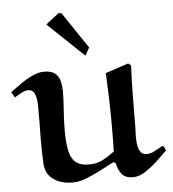

<svg xmlns="http://www.w3.org/2000/svg" viewBox="-59 -800 772 857"><g transform="rotate(-5 326.5 -371.5)"><path d="M421.9 -465.8 524.9 -500 537.1 -490.2Q534.2 -422.4 533.2 -354.2Q532.2 -286.1 532.2 -216.8Q532.2 -207 531 -186Q529.8 -165 532 -143.1Q534.2 -121.1 543 -105.5Q551.8 -89.8 573.2 -89.8Q588.4 -89.8 606.7 -98.9Q625 -107.9 641.1 -118.2H650.9L659.2 -98.1Q638.2 -77.1 611.1 -52Q584 -26.9 556.4 -9.5Q528.8 7.8 502.9 7.8Q467.8 7.8 451.9 -12.7Q436 -33.2 431.2 -61L420.9 -66.9Q392.1 -51.8 358.6 -34.4Q325.2 -17.1 293.2 -4.6Q261.2 7.8 232.9 7.8Q205.1 7.8 180.4 0.5Q155.8 -6.8 136.2 -24.9Q111.3 -47.9 109.1 -90.3Q106.9 -132.8 106.9 -204.1Q106.9 -221.2 107.4 -237.5Q107.9 -253.9 107.9 -269Q107.9 -308.1 107.9 -342.5Q107.9 -377 99.9 -398.4Q91.8 -419.9 68.8 -419.9Q55.7 -419.9 38.8 -410.4Q22 -400.9 7.8 -393.1L-5.9 -418Q17.1 -435.1 43 -453.1Q68.8 -471.2 95.9 -483.6Q123 -496.1 147.9 -496.1Q180.2 -496.1 196.5 -482.7Q212.9 -469.2 218.5 -447.5Q224.1 -425.8 224.1 -400.9Q224.1 -370.1 220.5 -321Q216.8 -272 216.8 -226.1Q216.8 -176.3 223.4 -140.1Q230 -104 250.5 -85Q271 -65.9 313 -65.9Q348.1 -65.9 375 -80.6Q401.9 -95.2 426.8 -113.8Q427.7 -142.6 428 -173.8Q428.2 -205.1 428.2 -235.8Q428.2 -294.9 426.5 -352.8Q424.8 -410.6 421.9 -465.8ZM337.9 -551.3 176.3 -705.1 234.9 -751 248 -749 357.9 -585.9Z"/></g></svg>

Font: Aref Ruqaa
Style: Bold
Weight: 700
Designer: Abdullah Aref
Version: Version 1.002